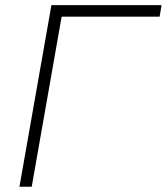

<svg xmlns="http://www.w3.org/2000/svg" viewBox="-20 -713 637 733"><path d="M54.2 0 176.3 -693.4H596.7L589.4 -649.4H215.3L101.1 0Z"/></svg>

Font: Cascadia Code ExtraLight
Style: Italic
Weight: 200
Italic angle: -10°
Monospace: yes
Designer: Aaron Bell
Foundry: Saja Typeworks
Version: Version 2404.023; ttfautohint (v1.8.4)